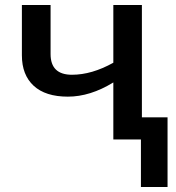

<svg xmlns="http://www.w3.org/2000/svg" viewBox="-20 -560 707 771"><path d="M67.9 -337.9V-540H183.1V-342.8Q183.1 -259.8 269 -259.8Q348.6 -259.8 435.1 -308.1V-540H549.8V-88.9H652.8V190.9H545.9V0H435.1V-229Q342.3 -171.9 252.4 -171.9Q162.6 -171.9 115.2 -215.6Q67.9 -259.3 67.9 -337.9Z"/></svg>

Font: OpenSans-Semibold
Style: Regular
Weight: 600
Foundry: Ascender Corporation
Version: Version 1.10